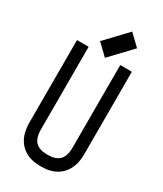

<svg xmlns="http://www.w3.org/2000/svg" viewBox="-219 -955 888 1048"><g transform="rotate(30 225.0 -431.5)"><path d="M232.4 -675.8 164.1 -741.7 290 -874.5 358.4 -808.6ZM125.5 -164.6Q125.5 -108.4 150.1 -84.7Q174.8 -61 220.7 -61H229.5Q275.4 -61 300 -84.7Q324.7 -108.4 324.7 -164.6V-683.6H397.9V-164.6Q397.9 -80.6 353.3 -34.2Q308.6 12.2 229.5 12.2H220.7Q141.6 12.2 96.9 -33.9Q52.2 -80.1 52.2 -164.6V-683.6H125.5Z"/></g></svg>

Font: Anka/Coder Narrow
Style: Regular
Weight: 400
Width: 3
Monospace: yes
Version: Version 001.100